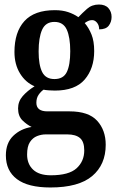

<svg xmlns="http://www.w3.org/2000/svg" viewBox="-20 -592 519 850"><path d="M203 238Q104 238 55 201Q6 164 6 96Q6 41 38.5 9.5Q71 -22 120 -30Q99 -40 79.5 -59Q60 -78 60 -112Q60 -143 80.5 -166.5Q101 -190 133 -210Q93 -227 68.5 -267Q44 -307 44 -362Q44 -450 88 -498.5Q132 -547 223 -547Q256 -547 281.5 -538.5Q307 -530 327 -516Q344 -534 365.5 -553Q387 -572 418 -572Q446 -572 460 -556Q474 -540 474 -517Q474 -495 461.5 -478.5Q449 -462 419 -462Q419 -480 409.5 -491.5Q400 -503 388 -503Q378 -503 370 -499Q362 -495 355 -490Q373 -469 385 -439.5Q397 -410 397 -366Q397 -289 355 -240Q313 -191 223 -191Q213 -191 197 -192Q181 -193 173 -195Q161 -187 151 -172.5Q141 -158 141 -137Q141 -99 190 -99H288Q372 -99 410 -57.5Q448 -16 448 49Q448 137 388 187.5Q328 238 203 238ZM221 -242Q261 -242 276 -273.5Q291 -305 291 -365Q291 -427 275.5 -461Q260 -495 221 -495Q182 -495 166.5 -460.5Q151 -426 151 -364Q151 -305 166.5 -273.5Q182 -242 221 -242ZM205 184Q285 184 319 153Q353 122 353 74Q353 35 334 19Q315 3 278 3H182Q163 3 144 10.5Q125 18 112.5 37Q100 56 100 92Q100 134 126.5 159Q153 184 205 184Z"/></svg>

Font: Noto Serif Condensed SemiBold
Style: Regular
Weight: 600
Width: 3
Designer: Monotype Design Team
Foundry: Monotype Imaging Inc.
Version: Version 2.013